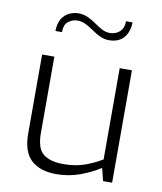

<svg xmlns="http://www.w3.org/2000/svg" viewBox="-85 -822 755 897"><g transform="rotate(10 293.0 -374.0)"><path d="M242 6Q165 6 123 -33Q81 -72 81 -158V-533H139V-171Q139 -97 172 -71.5Q205 -46 267 -46Q319 -46 361 -59.5Q403 -73 449 -100V-533H507V0H464L449 -60Q408 -33 354.5 -13.5Q301 6 242 6ZM123 -652Q124 -690 138 -711.5Q152 -733 173 -742.5Q194 -752 216 -752Q239 -752 260 -742.5Q281 -733 300 -719.5Q319 -706 337 -696.5Q355 -687 374 -687Q402 -687 421 -704Q440 -721 440 -754H471Q470 -707 445.5 -680Q421 -653 376 -653Q354 -653 334 -662.5Q314 -672 294.5 -685.5Q275 -699 256 -708.5Q237 -718 218 -718Q192 -718 173 -702.5Q154 -687 154 -652Z"/></g></svg>

Font: Exo Thin Light
Style: Regular
Weight: 300
Version: Version 2.000